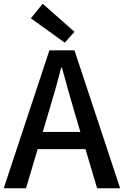

<svg xmlns="http://www.w3.org/2000/svg" viewBox="-20 -1006 662 1026"><path d="M0 0 244 -737H378L622 0H499L380 -400Q362 -460 345 -521.5Q328 -583 311 -645H307Q291 -582 273.5 -521Q256 -460 238 -400L119 0ZM138 -209V-301H482V-209ZM326 -778 145 -908 208 -986 378 -836Z"/></svg>

Font: Noto Sans JP Thin Medium
Style: Regular
Weight: 500
Version: Version 2.004-H2;hotconv 1.0.118;makeotfexe 2.5.65603